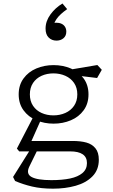

<svg xmlns="http://www.w3.org/2000/svg" viewBox="-20 -894 660 1125"><path d="M68.5 166.5 56.5 143 158.5 -19.5H201.5L152 81.5Q131 124.5 165 143Q199 161.5 281 161.5Q344.5 161.5 390.8 151.8Q437 142 463.2 119.8Q489.5 97.5 489.5 61.5Q489.5 27 464.5 10Q439.5 -7 391 -7H92.5L79 -23.5L179 -216.5L221.5 -196L158 -53.5L149 -68H405.5Q452.5 -68 486 -58.8Q519.5 -49.5 539.2 -25.2Q559 -1 559 42Q559 101.5 521.5 139.5Q484 177.5 423.2 194.5Q362.5 211.5 291 211.5Q221.5 211.5 168.2 199Q115 186.5 68.5 166.5ZM89.5 -341Q89.5 -395.5 117.8 -434.2Q146 -473 192.8 -492.8Q239.5 -512.5 294 -512.5Q348.5 -512.5 395.2 -492.8Q442 -473 470.2 -434.2Q498.5 -395.5 498.5 -341Q498.5 -286.5 470.2 -247.8Q442 -209 395.2 -189.2Q348.5 -169.5 294 -169.5Q239.5 -169.5 192.8 -189.2Q146 -209 117.8 -247.8Q89.5 -286.5 89.5 -341ZM433 -341Q433 -380 414 -407.8Q395 -435.5 363 -449.8Q331 -464 293 -464Q255 -464 223.5 -449.8Q192 -435.5 173.5 -407.8Q155 -380 155 -341Q155 -302 173.5 -274.2Q192 -246.5 223.5 -232.2Q255 -218 293 -218Q331 -218 363 -232.2Q395 -246.5 414 -274.2Q433 -302 433 -341ZM420 -452.5 382 -484.5 550.5 -513 576.5 -485 549 -437ZM294.5 -747.5 281.5 -755.5Q293.5 -761 309 -761Q327 -761 340.5 -754.8Q354 -748.5 361.2 -736.5Q368.5 -724.5 368.5 -708.5Q368.5 -684 352 -670Q335.5 -656 311 -656Q283.5 -656 265.2 -674Q247 -692 247 -726.5Q247 -770 275.5 -809.2Q304 -848.5 346 -873.5L373.5 -840.5Q353 -826 337.8 -812.2Q322.5 -798.5 311.2 -782.5Q300 -766.5 294.5 -747.5Z"/></svg>

Font: Monaspace Xenon Var
Style: Regular
Weight: 400
Designer: Riley Cran and the Lettermatic Team
Version: Version 1.000 (Monaspace Xenon Var)